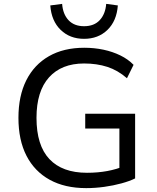

<svg xmlns="http://www.w3.org/2000/svg" viewBox="-20 -960 811 989"><path d="M424 9Q314 9 236 -34Q158 -77 116.5 -157.5Q75 -238 75 -353Q75 -466 115.5 -546.5Q156 -627 232 -670.5Q308 -714 414 -714Q466 -714 513 -704Q560 -694 600 -674.5Q640 -655 668 -626L634 -557Q587 -598 533 -615.5Q479 -633 413 -633Q297 -633 232.5 -561.5Q168 -490 168 -353Q168 -211 234.5 -140.5Q301 -70 428 -70Q484 -70 532.5 -79Q581 -88 621 -105L595 -53V-298H419V-374H676V-41Q648 -27 606 -15.5Q564 -4 517 2.5Q470 9 424 9ZM413 -760Q340 -760 292.5 -806Q245 -852 239 -932L300 -940Q304 -887 333 -856Q362 -825 413 -825Q465 -825 494 -856.5Q523 -888 527 -940L587 -932Q581 -852 533.5 -806Q486 -760 413 -760Z"/></svg>

Font: Nunito Sans 8pt
Style: Regular
Weight: 400
Version: Version 3.101;gftools[0.9.27]